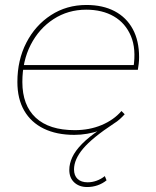

<svg xmlns="http://www.w3.org/2000/svg" viewBox="-20 -540 629 773"><path d="M331 213Q299 213 279 194.5Q259 176 259 144Q259 119 271 93Q283 67 310.5 39Q338 11 383 -19L381 -14Q357 -6 331 -1.5Q305 3 279 3Q208 3 156.5 -22Q105 -47 77.5 -94.5Q50 -142 50 -210Q50 -298 86 -368Q122 -438 185 -479Q248 -520 328 -520Q394 -520 441.5 -495Q489 -470 514.5 -423Q540 -376 540 -310Q540 -297 538.5 -283.5Q537 -270 535 -259H67L71 -278H526L517 -267Q529 -343 507 -395Q485 -447 438.5 -474Q392 -501 327 -501Q254 -501 195.5 -463Q137 -425 103.5 -359.5Q70 -294 70 -210Q70 -116 124 -66Q178 -16 281 -16Q340 -16 389 -36.5Q438 -57 469 -93L482 -80Q473 -70 462.5 -60.5Q452 -51 439 -43Q351 15 314.5 58.5Q278 102 278 142Q278 167 292.5 180.5Q307 194 333 194Q351 194 369 187.5Q387 181 402 169L409 186Q393 199 373 206Q353 213 331 213Z"/></svg>

Font: Montserrat Thin Thin
Style: Italic
Weight: 250
Italic angle: -11.3°
Version: Version 9.000